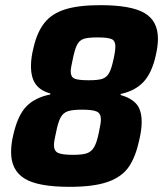

<svg xmlns="http://www.w3.org/2000/svg" viewBox="-20 -716 632 744"><path d="M23 -126Q23 -159 31 -191Q48 -268 81.5 -303Q115 -338 175 -350V-354Q137 -364 118.5 -389.5Q100 -415 100 -460Q100 -494 111 -536Q125 -594 153.5 -629Q182 -664 233.5 -680Q285 -696 369 -696Q488 -696 540 -665.5Q592 -635 592 -566Q592 -538 584 -503Q569 -434 536.5 -399Q504 -364 448 -352L447 -348Q489 -336 509 -312.5Q529 -289 529 -243Q529 -214 520 -175Q506 -109 479.5 -70Q453 -31 398.5 -11.5Q344 8 250 8Q126 8 74.5 -24.5Q23 -57 23 -126ZM420 -487Q427 -518 427 -537Q427 -558 412.5 -564.5Q398 -571 358 -571Q321 -571 304.5 -565.5Q288 -560 279 -543Q270 -526 262 -487Q254 -452 254 -439Q254 -418 268.5 -411.5Q283 -405 324 -405Q360 -405 376.5 -410.5Q393 -416 402.5 -432.5Q412 -449 420 -487ZM363 -202Q371 -239 371 -253Q371 -276 355.5 -283.5Q340 -291 298 -291Q261 -291 243 -285Q225 -279 215 -261Q205 -243 197 -202Q189 -168 189 -154Q189 -131 205 -123.5Q221 -116 263 -116Q299 -116 316.5 -122Q334 -128 344.5 -145.5Q355 -163 363 -202Z"/></svg>

Font: Saira Semi Condensed
Style: Bold Italic
Weight: 700
Width: 4
Italic angle: -12°
Designer: Hector Gatti with collaboration of the Omnibus-Type team
Foundry: Omnibus-Type
Version: Version 1.001; ttfautohint (v1.8)